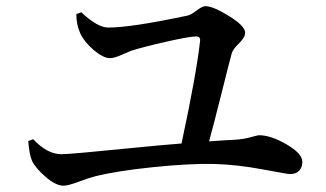

<svg xmlns="http://www.w3.org/2000/svg" viewBox="-20 -671 1040 613"><path d="M223.6 -626 239.3 -631.8Q292 -583 325.2 -583Q398.4 -583 578.1 -621.1Q588.9 -623 607.4 -637.2Q626 -651.4 635.7 -651.4Q660.2 -651.4 711.4 -619.6Q762.7 -587.9 762.7 -566.4Q762.7 -551.8 742.7 -532.2Q722.7 -512.7 719.7 -500Q713.9 -479.5 688 -376Q662.1 -272.5 647.5 -219.7Q715.8 -224.6 727.5 -224.6Q757.8 -226.6 780.3 -232.9Q802.7 -239.3 806.6 -239.3Q844.7 -239.3 895 -210Q945.3 -180.7 945.3 -154.3Q945.3 -136.7 935.1 -126Q924.8 -115.2 906.2 -115.2Q898.4 -115.2 817.4 -130.4Q736.3 -145.5 664.1 -147.5Q585.9 -149.4 467.8 -137.2Q349.6 -125 281.2 -107.4Q265.6 -103.5 231.4 -90.8Q197.3 -78.1 182.6 -78.1Q158.2 -78.1 125.5 -106.4Q92.8 -134.8 82 -158.2Q73.2 -178.7 70.3 -220.7L85.9 -226.6Q130.9 -178.7 175.8 -178.7Q193.4 -178.7 251.5 -184.1Q309.6 -189.5 403.3 -198.7Q497.1 -208 559.6 -212.9Q608.4 -441.4 619.1 -543Q619.1 -554.7 606.4 -554.7Q585 -554.7 509.8 -537.6Q434.6 -520.5 398.4 -508.8Q390.6 -505.9 367.7 -495.6Q344.7 -485.4 331.1 -485.4Q309.6 -485.4 279.3 -511.2Q249 -537.1 236.3 -564.5Q223.6 -592.8 223.6 -626Z"/></svg>

Font: GenYoMin TW TTF SemiBold
Style: Regular
Weight: 600
Version: Version 1.300